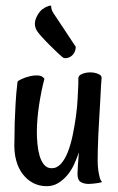

<svg xmlns="http://www.w3.org/2000/svg" viewBox="-20 -637 411 669"><path d="M252.9 -363.3Q252.9 -374 266.1 -379.4Q279.3 -384.8 294.4 -384.8Q309.6 -384.8 322.3 -379.4Q335 -374 334 -365.2Q333 -358.4 332 -338.4Q331.1 -318.4 329.6 -291Q328.1 -263.7 326.2 -232.4Q324.2 -201.2 322.8 -171.4Q321.3 -141.6 320.8 -116.2Q320.3 -90.8 320.3 -77.1Q320.3 -59.6 322.3 -44.9Q324.2 -32.2 327.1 -20Q330.1 -7.8 335.9 -2.9Q328.1 0 319.8 1Q311.5 2 304.7 2.9Q296.9 3.9 289.1 3.9Q272.5 3.9 261.2 -2.9Q250 -9.8 250 -31.2Q250 -42 251.5 -62.5Q252.9 -83 254.9 -106.4Q248 -85.9 238.3 -64.5Q228.5 -43 214.4 -26.4Q200.2 -9.8 182.6 1Q165 11.7 142.6 11.7Q117.2 11.7 96.2 1Q75.2 -9.8 59.6 -29.8Q43.9 -49.8 36.1 -79.1Q28.3 -108.4 30.3 -146.5Q30.3 -175.8 31.2 -209Q32.2 -237.3 34.2 -274.4Q36.1 -311.5 41 -351.6Q42 -355.5 54.7 -361.3Q67.4 -367.2 83 -371.1Q98.6 -375 113.3 -374Q127.9 -373 134.8 -362.3Q129.9 -344.7 125 -320.8Q120.1 -296.9 116.2 -271.5Q112.3 -246.1 110.4 -221.7Q108.4 -197.3 108.4 -176.8Q108.4 -158.2 110.4 -136.2Q112.3 -114.3 117.7 -95.2Q123 -76.2 133.3 -63.5Q143.6 -50.8 160.2 -50.8Q178.7 -50.8 192.9 -66.9Q207 -83 216.8 -108.4Q226.6 -133.8 233.4 -166.5Q240.2 -199.2 244.6 -231.4Q249 -263.7 250.5 -293.5Q252 -323.2 252.9 -343.8V-363.3ZM127 -604.5Q132.8 -607.4 137.7 -611.3Q142.6 -613.3 147.9 -615.7Q153.3 -618.2 158.2 -617.2Q158.2 -606.4 162.6 -597.7Q167 -588.9 172.9 -581.1L184.6 -563.5Q192.4 -552.7 206.1 -531.2Q219.7 -509.8 244.1 -473.6Q244.1 -465.8 240.2 -456.1Q238.3 -452.1 235.4 -448.2Q226.6 -437.5 214.8 -435.1Q203.1 -432.6 198.2 -437.5Q195.3 -439.5 181.6 -452.1Q168 -464.8 151.9 -481Q135.7 -497.1 121.6 -513.2Q107.4 -529.3 104.5 -538.1Q97.7 -555.7 106 -574.7Q114.3 -593.8 127 -604.5Z"/></svg>

Font: Rancho
Style: Regular
Weight: 400
Designer: Font Diner, Inc
Foundry: Font Diner, Inc
Version: Version 1.001